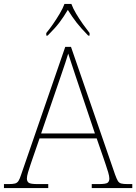

<svg xmlns="http://www.w3.org/2000/svg" viewBox="-24 -951 689 971"><path d="M-4 0V-20H18Q41 -20 52 -23Q63 -26 69.5 -36Q76 -46 83 -68L306 -714H335L558 -68Q566 -46 572 -36Q578 -26 589 -23Q600 -20 623 -20H645V0H440V-20H474Q512 -20 520.5 -27Q529 -34 529 -48Q529 -60 523 -80Q517 -100 510.5 -119Q504 -138 501 -147L465 -251H176L140 -147Q137 -138 130.5 -119Q124 -100 118 -80Q112 -60 112 -48Q112 -34 121 -27Q130 -20 167 -20H220V0ZM184 -276H456L379 -505Q370 -532 359 -564.5Q348 -597 338 -628Q328 -659 321 -680Q317 -665 306.5 -634Q296 -603 285 -570.5Q274 -538 266 -515ZM210 -784Q226 -803 244 -829Q262 -855 278 -882Q294 -909 302 -931H337Q345 -909 361 -882Q377 -855 395.5 -829Q414 -803 429 -784V-771H422Q385 -809 363.5 -836.5Q342 -864 319 -901Q297 -864 276 -836.5Q255 -809 217 -771H210Z"/></svg>

Font: Noto Serif Thin
Style: Regular
Weight: 100
Designer: Monotype Design Team
Foundry: Monotype Imaging Inc.
Version: Version 2.015